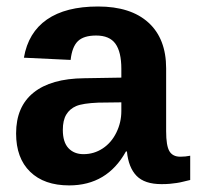

<svg xmlns="http://www.w3.org/2000/svg" viewBox="-20 -558 602 588"><path d="M191.9 9.8Q115.2 9.8 72.3 -32Q29.3 -73.7 29.3 -149.4Q29.3 -231.4 82.8 -274.4Q136.2 -317.4 237.8 -318.4L351.6 -320.3V-347.2Q351.6 -398.9 333.5 -424.1Q315.4 -449.2 274.4 -449.2Q236.3 -449.2 218.5 -431.9Q200.7 -414.6 196.3 -374.5L53.2 -381.3Q66.4 -458.5 123.8 -498.3Q181.2 -538.1 280.3 -538.1Q380.4 -538.1 434.6 -488.8Q488.8 -439.5 488.8 -348.6V-156.2Q488.8 -111.8 498.8 -95Q508.8 -78.1 532.2 -78.1Q547.9 -78.1 562.5 -81.1V-6.8Q550.3 -3.9 540.5 -1.5Q530.8 1 521 2.4Q511.2 3.9 500.2 4.9Q489.3 5.9 474.6 5.9Q422.9 5.9 398.2 -19.5Q373.5 -44.9 368.7 -94.2H365.7Q308.1 9.8 191.9 9.8ZM351.6 -244.6 281.2 -243.7Q233.4 -241.7 213.4 -233.2Q193.4 -224.6 182.9 -207Q172.4 -189.5 172.4 -160.2Q172.4 -122.6 189.7 -104.2Q207 -85.9 235.8 -85.9Q268.1 -85.9 294.7 -103.5Q321.3 -121.1 336.4 -152.1Q351.6 -183.1 351.6 -217.8Z"/></svg>

Font: TypoPRO Liberation Sans
Style: Bold
Weight: 700
Designer: Steve Matteson
Foundry: Ascender Corporation
Version: Version 2.00.1